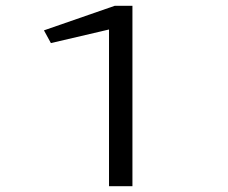

<svg xmlns="http://www.w3.org/2000/svg" viewBox="-20 -644 790 664"><path d="M357 0V-542L156 -495L132 -539L377 -624H438V0Z"/></svg>

Font: Inconsolata ExtraExpanded
Style: Regular
Weight: 400
Width: 8
Monospace: yes
Designer: Raph Levien, Cyreal, Brenton Simpson
Foundry: Raph Levien, Cyreal, Google
Version: Version 3.001; ttfautohint (v1.8.2.53-6de2)